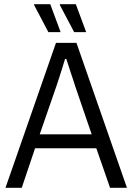

<svg xmlns="http://www.w3.org/2000/svg" viewBox="-20 -889 627 909"><path d="M6 0 245 -686H342L581 0H501L436 -187H146L83 0ZM168 -253H414L336 -481Q333 -491 328 -506Q323 -521 317 -539Q311 -557 305 -576Q299 -595 294 -610H288Q283 -593 275.5 -569Q268 -545 260.5 -522Q253 -499 247 -481ZM331 -737 263 -866 264 -869H339L388 -737ZM209 -737 141 -866 142 -869H218L267 -737Z"/></svg>

Font: Archivo SemiCondensed Light
Style: Regular
Weight: 300
Width: 4
Designer: Hector Gatti
Foundry: Omnibus-Type
Version: Version 2.001